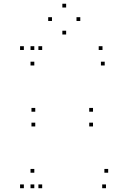

<svg xmlns="http://www.w3.org/2000/svg" viewBox="-20 -984 660 1014"><path d="M202.8 -720V-740H182.8V-720ZM106 -720V-740H86V-720ZM106 10V-10H86V10ZM202.8 10V-10H182.8V10ZM161.2 -71.8V-91.8H141.2V-71.8ZM161.2 10V-10H141.2V10ZM539.7 10V-10H519.7V10ZM551.3 -71.8V-91.8H531.3V-71.8ZM166.2 -394V-414H146.2V-394ZM166.2 -316.2V-336.2H146.2V-316.2ZM471.2 -316.2V-336.2H451.2V-316.2ZM471.2 -394V-414H451.2V-394ZM521.3 -720V-740H501.3V-720ZM161.2 -720V-740H141.2V-720ZM161.2 -638.2V-658.2H141.2V-638.2ZM533 -638.2V-658.2H513V-638.2ZM404 -873.2V-893.2H384V-873.2ZM329.3 -944.3V-964.3H309.3V-944.3ZM254.5 -873.2V-893.2H234.5V-873.2ZM329.3 -801.8V-821.8H309.3V-801.8Z"/></svg>

Font: Monaspace Krypton Dots Var
Style: Regular
Weight: 400
Designer: Riley Cran and the Lettermatic Team
Version: Version 1.100 (Monaspace Krypton Dots)